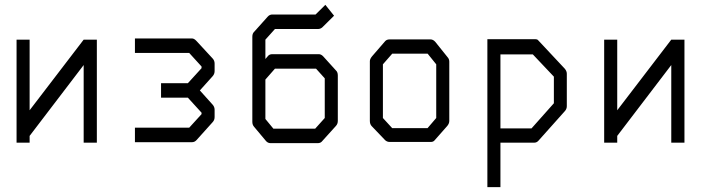

<svg xmlns="http://www.w3.org/2000/svg" viewBox="-20 -640 2956 794"><path d="M380.5 -50H326V-371L102.5 -78V-50H48.5V-476H102.5V-184L326 -476H380.5Z M538 -52V-112H762.5L813.5 -168V-174L757 -236H646V-296H757L813.5 -358V-365L762.5 -421H538V-481H774Q783 -481 793 -470L859.5 -398Q867.5 -389.5 867.5 -377V-346Q867.5 -334 859.5 -325L806.5 -266L859.5 -207Q867.5 -198 867.5 -186V-156Q867.5 -143.5 859.5 -135L793 -61Q785 -52 774 -52Z M1077.5 -148 1110.5 -108H1283.5L1323 -152V-316L1287 -356H1117L1077.5 -311V-230ZM1030.5 -116Q1023.5 -124 1023.5 -136V-230V-324V-488Q1023.5 -502 1031.5 -509L1087 -571Q1095 -580 1106 -580H1285L1325.5 -620L1361.5 -575L1313 -527Q1305 -520 1295 -520H1117L1077.5 -476V-396L1087 -407Q1093.5 -416 1106 -416H1298Q1308 -416 1316.5 -407L1369 -349Q1377 -342 1377 -328V-140Q1377 -127.5 1369 -119L1313 -57Q1306.5 -48 1294 -48H1099Q1087 -48 1079 -58Z M1563.5 -374V-152L1602 -110H1748L1784 -152V-374L1748.5 -418H1602ZM1518.5 -407 1573 -470Q1579.5 -477 1591 -477H1760.5Q1771 -477 1780 -467L1830.5 -404Q1838 -396 1838 -385V-140Q1838 -129 1829.5 -119L1777.5 -60Q1772 -53 1762 -53H1758.5H1591Q1581 -53 1573 -60L1517.5 -118Q1509.5 -126 1509.5 -140V-387Q1509.5 -396 1518.5 -407Z M1995.5 -478H2193.5Q2201.5 -478 2205 -474L2315.5 -356Q2324 -346 2324 -335V-201Q2324 -189 2315.5 -180L2207.5 -59Q2200 -50 2189.5 -50H2049.5V134H1995.5ZM2049.5 -415V-109H2178L2270.5 -213V-323L2183.5 -415Z M2810.5 -50H2756V-371L2532.5 -78V-50H2478.5V-476H2532.5V-184L2756 -476H2810.5Z"/></svg>

Font: 3270 Nerd Font Mono SemCond
Style: Regular
Weight: 400
Monospace: yes
Version: Version 3.0.1;Nerd Fonts 3.1.1